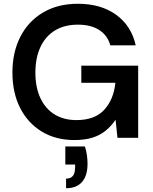

<svg xmlns="http://www.w3.org/2000/svg" viewBox="-20 -732 812 1020"><path d="M375 12Q276 12 202 -33Q128 -78 87 -158.5Q46 -239 46 -347Q46 -454 88 -536.5Q130 -619 208.5 -665.5Q287 -712 394 -712Q516 -712 597 -653.5Q678 -595 701 -491H566Q552 -543 508 -572Q464 -601 394 -601Q323 -601 272.5 -570.5Q222 -540 195 -482.5Q168 -425 168 -346Q168 -267 195 -210Q222 -153 271 -123.5Q320 -94 386 -94Q484 -94 534 -149Q584 -204 593 -292H412V-383H714V0H604L594 -96Q571 -62 541 -37.5Q511 -13 470.5 -0.5Q430 12 375 12ZM331 268V217Q356 217 367.5 202Q379 187 379 157V142H327V46H431Q439 70 442 94Q445 118 445 138Q445 201 416 234.5Q387 268 331 268Z"/></svg>

Font: DM Sans 16pt SemiBold
Style: Regular
Weight: 600
Version: Version 4.004;gftools[0.9.30]